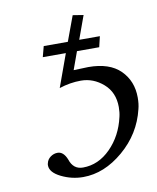

<svg xmlns="http://www.w3.org/2000/svg" viewBox="-71 -629 570 697"><g transform="rotate(-10 214.5 -280.5)"><path d="M347.2 -180.2Q351.1 -196.3 351.1 -215.8Q351.1 -270 314.5 -302Q277.8 -334 231.9 -334Q191.9 -334 151.9 -320.8L195.8 -441.9H110.8L121.1 -481H210L244.1 -573.2L283.2 -566.9L252 -481H328.1L318.8 -441.9H236.8L212.9 -376L267.1 -377.9Q345.2 -377.9 385 -338.4Q424.8 -298.8 424.8 -237.8Q424.8 -213.9 419.9 -195.8Q398.9 -107.9 328.4 -47.9Q257.8 12.2 180.2 12.2Q138.2 12.2 99.6 -6.8Q61 -25.9 61 -51.8Q61 -56.6 62 -59.1Q64.9 -73.2 76.9 -82Q88.9 -90.8 103 -90.8Q125 -90.8 137.2 -60.1Q149.4 -22 185.1 -22Q242.2 -22 287.1 -67.1Q332 -112.3 347.2 -180.2Z"/></g></svg>

Font: Linux Libertine
Style: Italic
Weight: 400
Italic angle: -12°
Designer: Philipp H. Poll
Foundry: Philipp H. Poll
Version: Version 5.1.6 ; ttfautohint (v0.9)